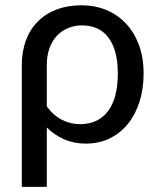

<svg xmlns="http://www.w3.org/2000/svg" viewBox="-20 -536 604 726"><path d="M62.5 -290Q62.5 -341.5 78 -383.2Q93.5 -425 122.8 -454.5Q152 -484 194 -500Q236 -516 289.5 -516Q338 -516 380.5 -498.8Q423 -481.5 454.8 -448.5Q486.5 -415.5 504.8 -367.5Q523 -319.5 523 -257.5Q523 -201 508 -152.8Q493 -104.5 464.8 -69Q436.5 -33.5 395.8 -13.2Q355 7 304 7Q259.5 7 222.5 -9.2Q185.5 -25.5 157 -54V170.5H62.5ZM157 -133.5Q182.5 -98.5 215.2 -82.5Q248 -66.5 282.5 -66.5Q351 -66.5 388.2 -115.5Q425.5 -164.5 425.5 -257.5Q425.5 -306 415.5 -340.5Q405.5 -375 387.5 -397.2Q369.5 -419.5 344.5 -429.8Q319.5 -440 289.5 -440Q262 -440 237.8 -430Q213.5 -420 195.5 -401Q177.5 -382 167.2 -354Q157 -326 157 -290Z"/></svg>

Font: Lato Medium
Style: Regular
Weight: 500
Designer: Lukasz Dziedzic
Foundry: tyPoland Lukasz Dziedzic
Version: Version 2.006; 2014-01-15